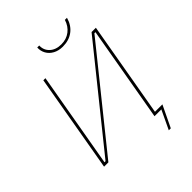

<svg xmlns="http://www.w3.org/2000/svg" viewBox="-282 -1021 1292 1292"><g transform="rotate(-45 363.5 -375.0)"><path d="M188 -700H208L89 -19H99L647 -700H688L566 0H546L665 -681H655L107 0H66ZM315 -885H334Q332 -842 362.5 -813.5Q393 -785 445 -785Q494 -785 529 -812Q564 -839 578 -885H598Q582 -828 541 -797.5Q500 -767 441 -767Q402 -767 372.5 -783Q343 -799 328 -826Q313 -853 315 -885ZM611 0H560L561 -19H640L566 135H547Z"/></g></svg>

Font: Fixel Italic Variable Display Thin
Style: Italic
Weight: 100
Italic angle: -10°
Designer: AlfaBravo + MacPaw
Foundry: Kyrylo Tkachov, Marchela Mozhyna, Serhii Makarenko, Maria Weinstein, Zakhar Kryvoshyya
Version: Version 1.210;Glyphs 3.2 (3217)